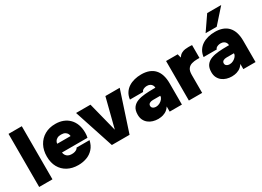

<svg xmlns="http://www.w3.org/2000/svg" viewBox="-22 -1489 3022 2217"><g transform="rotate(-30 1489.0 -380.5)"><path d="M47 0V-708H224V0Z M568 8Q487 8 426.5 -24.5Q366 -57 332.5 -117Q299 -177 299 -260Q299 -343 333 -405.5Q367 -468 428 -503Q489 -538 570 -538Q628 -538 674 -520Q720 -502 753 -468Q786 -434 803.5 -386Q821 -338 821 -278Q821 -261 819.5 -245.5Q818 -230 814 -213H474Q476 -194 486.5 -177Q497 -160 516 -150Q535 -140 564 -140Q588 -140 605.5 -145.5Q623 -151 634 -160Q645 -169 648 -178H821Q807 -113 769.5 -71.5Q732 -30 679.5 -11Q627 8 568 8ZM477 -328H655Q655 -343 646.5 -359.5Q638 -376 618.5 -387Q599 -398 567 -398Q536 -398 516 -387Q496 -376 486.5 -359.5Q477 -343 477 -328Z M1016 0 843 -527H1035L1134 -136L1234 -527H1425L1252 0Z M1633 8Q1596 8 1563 -2Q1530 -12 1504.5 -32Q1479 -52 1464 -82Q1449 -112 1449 -153Q1449 -213 1474.5 -247Q1500 -281 1543.5 -297Q1587 -313 1642.5 -317.5Q1698 -322 1758 -322H1782Q1782 -341 1773 -356Q1764 -371 1747.5 -380Q1731 -389 1707 -389Q1690 -389 1674 -384Q1658 -379 1647.5 -370.5Q1637 -362 1635 -350H1459Q1465 -399 1488 -434.5Q1511 -470 1546 -492.5Q1581 -515 1624.5 -526Q1668 -537 1715 -537Q1831 -537 1890.5 -472.5Q1950 -408 1950 -283V0H1787V-69Q1761 -30 1728.5 -14Q1696 2 1669.5 5Q1643 8 1633 8ZM1681 -127Q1706 -127 1729.5 -139.5Q1753 -152 1768.5 -171Q1784 -190 1784 -209V-213H1685Q1673 -213 1662 -210.5Q1651 -208 1642.5 -203Q1634 -198 1629 -190Q1624 -182 1624 -170Q1624 -156 1631.5 -146.5Q1639 -137 1652 -132Q1665 -127 1681 -127Z M2043 0V-527H2198L2210 -477Q2230 -506 2254 -519Q2278 -532 2302 -535Q2326 -538 2346 -538Q2363 -538 2377 -537.5Q2391 -537 2395 -536V-365H2361Q2324 -365 2291.5 -355.5Q2259 -346 2239.5 -319.5Q2220 -293 2220 -240V0Z M2615 8Q2578 8 2545 -2Q2512 -12 2486.5 -32Q2461 -52 2446 -82Q2431 -112 2431 -153Q2431 -213 2456.5 -247Q2482 -281 2525.5 -297Q2569 -313 2624.5 -317.5Q2680 -322 2740 -322H2764Q2764 -341 2755 -356Q2746 -371 2729.5 -380Q2713 -389 2689 -389Q2672 -389 2656 -384Q2640 -379 2629.5 -370.5Q2619 -362 2617 -350H2441Q2447 -399 2470 -434.5Q2493 -470 2528 -492.5Q2563 -515 2606.5 -526Q2650 -537 2697 -537Q2813 -537 2872.5 -472.5Q2932 -408 2932 -283V0H2769V-69Q2743 -30 2710.5 -14Q2678 2 2651.5 5Q2625 8 2615 8ZM2663 -127Q2688 -127 2711.5 -139.5Q2735 -152 2750.5 -171Q2766 -190 2766 -209V-213H2667Q2655 -213 2644 -210.5Q2633 -208 2624.5 -203Q2616 -198 2611 -190Q2606 -182 2606 -170Q2606 -156 2613.5 -146.5Q2621 -137 2634 -132Q2647 -127 2663 -127ZM2599 -577 2731 -769H2918L2747 -577Z"/></g></svg>

Font: Onest Black
Style: Regular
Weight: 900
Designer: Dmitri Voloshin, Andrey Kudryavtsev
Foundry: Dmitri Voloshin, Andrey Kudryavtsev
Version: Version 1.000;gftools[0.9.33]